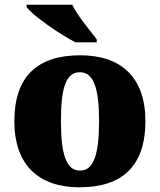

<svg xmlns="http://www.w3.org/2000/svg" viewBox="-20 -786 680 816"><path d="M301 -606H391V-619C362 -657 308 -721 287 -766H93V-756C118 -721 231 -642 301 -606ZM318 10C502 10 598 -83 598 -271C598 -459 493 -551 321 -551C137 -551 41 -459 41 -271C41 -83 146 10 318 10ZM320 -61C260 -61 239 -134 239 -271C239 -409 259 -479 319 -479C379 -479 401 -409 401 -271C401 -134 380 -61 320 -61Z"/></svg>

Font: Noto Serif Thai Black
Style: Regular
Weight: 900
Designer: Monotype Design Team
Foundry: Monotype Imaging Inc.
Version: Version 2.002